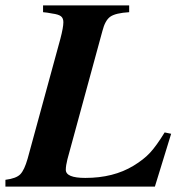

<svg xmlns="http://www.w3.org/2000/svg" viewBox="-42 -689 673 709"><path d="M590 -195 530 0H-22V-25Q18 -30 33 -45.5Q48 -61 60 -103L181 -546Q192 -588 192 -607Q192 -622 183 -629Q174 -636 151 -639Q131 -643 117 -644V-669H435V-644Q385 -641 365.5 -627.5Q346 -614 336 -574L207 -101Q201 -77 201 -62Q201 -32 273 -32Q377 -32 451 -77Q489 -100 512.5 -125.5Q536 -151 566 -200Z"/></svg>

Font: STIX
Style: Bold Italic
Weight: 700
Italic angle: -16.33°
Designer: MicroPress Inc., with final additions and corrections provided by Coen Hoffman, Elsevier (retired)
Version: Version 1.1.1